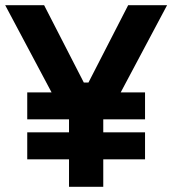

<svg xmlns="http://www.w3.org/2000/svg" viewBox="-22 -720 664 740"><path d="M148 -700 301 -402H319L472 -700H622L397 -277L376 -267V0H244V-267L223 -277L-2 -700ZM537 -364V-260H83V-364ZM537 -210V-106H83V-210Z"/></svg>

Font: Space Grotesk Variable
Style: Regular
Weight: 400
Designer: Florian Karsten (Space Grotesk), Colophon Foundry (Space Mono)
Foundry: Florian Karsten
Version: Version 1.106